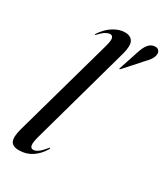

<svg xmlns="http://www.w3.org/2000/svg" viewBox="-186 -819 785 908"><g transform="rotate(30 206.0 -365.5)"><path d="M270.5 -633.5 123 -102.5Q110 -57 113 -42Q116 -27 129.5 -27Q140.5 -27 154.2 -36Q168 -45 188.5 -70.5Q192.5 -76 194.5 -75Q197.5 -74 193.5 -66.5Q172 -31 141.5 -11.2Q111 8.5 72 8.5Q36 8.5 26.8 -13Q17.5 -34.5 30.5 -81.5L181.5 -621.5Q192 -658.5 188.2 -671Q184.5 -683.5 172.5 -683.5Q162.5 -683.5 149.2 -676.2Q136 -669 116.5 -648Q113 -643.5 110.5 -644.5Q108 -645 111.5 -650Q135 -686 166.8 -705.8Q198.5 -725.5 229 -725.5Q261 -725.5 272.5 -703.8Q284 -682 270.5 -633.5ZM327.5 -675Q346.5 -734.5 380.5 -738Q397.5 -740.5 405.5 -731.5Q413.5 -722.5 412 -710Q410 -694.5 400 -680.5Q390 -666.5 377 -653.5L297 -564Q294.5 -561 291.5 -562Q290.5 -562.5 292 -567.5Z"/></g></svg>

Font: Fraunces 144pt
Style: Italic
Weight: 400
Italic angle: -16°
Version: Version 1.000;[b76b70a41]